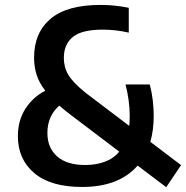

<svg xmlns="http://www.w3.org/2000/svg" viewBox="-20 -770 774 800"><path d="M322 9Q191 9 122.8 -48.8Q54.5 -106.5 54.5 -202.5Q54.5 -268 85.8 -316.8Q117 -365.5 168.5 -392Q142.5 -426 132.2 -459.5Q122 -493 122 -529.5Q122 -633.5 190.5 -691.5Q259 -749.5 398.5 -749.5Q431.5 -749.5 460.8 -746.2Q490 -743 516.5 -737.5V-634Q463.5 -646.5 407.5 -646.5Q320.5 -646.5 283.2 -615.8Q246 -585 246 -528.5Q246 -489.5 265 -457.8Q284 -426 336.5 -383.5L518.5 -245.5Q520.5 -265.5 520.5 -287.5Q520.5 -318 516 -352Q511.5 -386 503 -418H604Q612.5 -386 616.5 -352.5Q620.5 -319 620.5 -289Q620.5 -228.5 606.5 -179L734.5 -82L672.5 10L553.5 -80Q476 9 322 9ZM177.5 -216Q177.5 -154.5 217.8 -118.5Q258 -82.5 335 -82.5Q379.5 -82.5 416 -95.8Q452.5 -109 477 -138L274.5 -291.5Q248 -311.5 227 -330Q177.5 -286.5 177.5 -216Z"/></svg>

Font: Encode Sans Semi Condensed SemiBold
Style: Regular
Weight: 600
Width: 4
Designer: Multiple Designers
Foundry: Impallari Type
Version: Version 3.000; ttfautohint (v1.8.3) -l 8 -r 50 -G 200 -x 14 